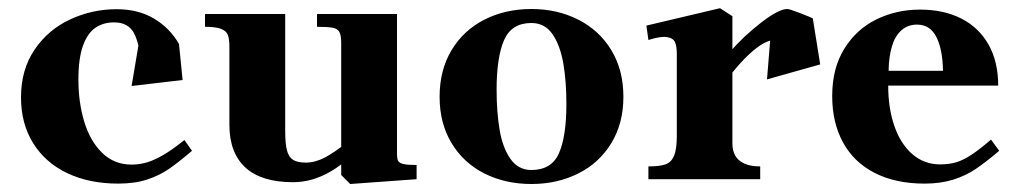

<svg xmlns="http://www.w3.org/2000/svg" viewBox="-20 -448 2543 480"><path d="M32.5 -204.5Q32.5 -274 66.5 -324Q100.5 -374 155.5 -399.5Q210.5 -425 271.5 -425Q326 -425 365.5 -401.2Q405 -377.5 427.5 -338L436.5 -248L309 -233L326 -334Q321.5 -353 314.8 -365.5Q308 -378 296 -385Q284 -392 264.5 -392Q238.5 -392 218.8 -378.8Q199 -365.5 187.5 -333.8Q176 -302 176 -249.5Q176 -191.5 190.8 -143.2Q205.5 -95 235.5 -65.8Q265.5 -36.5 309 -36.5Q328.5 -36.5 347.2 -42Q366 -47.5 389 -61Q412 -74.5 441 -98L460 -71Q426 -42 402.5 -25.8Q379 -9.5 348 0.8Q317 11 275.5 11Q203 11 148 -15.2Q93 -41.5 62.8 -90.2Q32.5 -139 32.5 -204.5Z M553.5 -136V-331Q553.5 -350 549.8 -360.2Q546 -370.5 532.8 -375.8Q519.5 -381 492.5 -381V-413H693V-120.5Q693 -88.5 697.5 -71.8Q702 -55 713 -48.2Q724 -41.5 744.5 -41.5Q767.5 -41.5 791.8 -54Q816 -66.5 850.5 -94.5L854.5 -55Q831 -33.5 807.5 -19.8Q784 -6 760.2 0.8Q736.5 7.5 712.5 7.5Q633.5 7.5 593.5 -29.2Q553.5 -66 553.5 -136ZM833 -10.5V-339.5Q833 -359 828.8 -367.5Q824.5 -376 812.5 -378.5Q800.5 -381 772.5 -381V-413H972.5V-64Q972.5 -51.5 975.2 -46Q978 -40.5 988.2 -38Q998.5 -35.5 1021.5 -35.5V0L855.5 12Z M1079 -206Q1079 -273 1109 -322.8Q1139 -372.5 1191.2 -399Q1243.5 -425.5 1308.5 -425.5Q1373 -425.5 1425.5 -399Q1478 -372.5 1508.2 -322.8Q1538.5 -273 1538.5 -206Q1538.5 -139.5 1508.2 -90Q1478 -40.5 1425.5 -14.2Q1373 12 1308.5 12Q1243.5 12 1191.2 -14.2Q1139 -40.5 1109 -90Q1079 -139.5 1079 -206ZM1396 -188.5Q1396 -243.5 1388.5 -288.2Q1381 -333 1361.8 -361.8Q1342.5 -390.5 1308.5 -390.5Q1259 -390.5 1240.2 -347.8Q1221.5 -305 1221.5 -223.5Q1221.5 -168 1229 -123.5Q1236.5 -79 1256 -51Q1275.5 -23 1308.5 -23Q1359 -23 1377.5 -65.2Q1396 -107.5 1396 -188.5Z M1672 -108V-313.5Q1672 -331.5 1667.8 -342Q1663.5 -352.5 1648 -355.2Q1632.5 -358 1601 -348L1596 -384L1780 -427.5L1811 -407.5V-88.5Q1811 -72 1817.8 -59.5Q1824.5 -47 1840 -39.5Q1855.5 -32 1880.5 -32V0H1601V-32Q1629 -32 1643.5 -37Q1658 -42 1665 -58.2Q1672 -74.5 1672 -108ZM1948.5 -425.5Q1953.5 -425.5 1980.8 -415Q2008 -404.5 2012 -402L1918.5 -348.5Q1905.5 -348.5 1889.2 -339.8Q1873 -331 1853 -312.5Q1833 -294 1810 -265.5L1805.5 -319Q1839.5 -358 1883.2 -391.8Q1927 -425.5 1948.5 -425.5ZM1908.5 -385 2012 -402 2030.5 -287 1897.5 -249.5Z M2060.5 -208Q2060.5 -277.5 2090.8 -326.2Q2121 -375 2171 -399.5Q2221 -424 2280 -424Q2339 -424 2383 -401.8Q2427 -379.5 2451.2 -336.8Q2475.5 -294 2475.5 -234H2200.5Q2200.5 -177.5 2216 -132.8Q2231.5 -88 2261 -62.5Q2290.5 -37 2330.5 -37Q2352.5 -37 2370.2 -42.2Q2388 -47.5 2408.2 -60.8Q2428.5 -74 2457.5 -99L2478 -71Q2444.5 -42.5 2419.2 -25.5Q2394 -8.5 2362.8 1.2Q2331.5 11 2291.5 11Q2218.5 11 2166.5 -15.8Q2114.5 -42.5 2087.5 -92Q2060.5 -141.5 2060.5 -208ZM2272.5 -386.5Q2249.5 -386.5 2233.5 -372.2Q2217.5 -358 2209.8 -332Q2202 -306 2201.5 -271H2337.5Q2336.5 -325 2320.8 -355.8Q2305 -386.5 2272.5 -386.5Z"/></svg>

Font: Didactic
Style: Regular
Weight: 400
Designer: Tyler Finck
Foundry: Etcetera Type Co
Version: Version 3.007;FEAKit 1.0